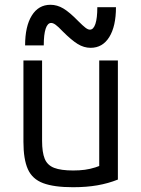

<svg xmlns="http://www.w3.org/2000/svg" viewBox="-20 -773 590 803"><path d="M285 10Q206 10 160.5 -7Q115 -24 96.5 -65.5Q78 -107 78 -180V-520H156V-184Q156 -136 167 -109Q178 -82 206.5 -71Q235 -60 286 -60Q313 -60 335 -63Q357 -66 379 -73Q401 -80 427 -92L395 -42V-520H473V-22Q433 -6 387.5 2Q342 10 285 10ZM359 -573Q331 -573 305 -589Q279 -605 242 -642Q223 -662 212.5 -669.5Q202 -677 194 -677Q179 -677 171 -653Q163 -629 163 -583H85Q85 -663 113 -708Q141 -753 191 -753Q219 -753 245 -737.5Q271 -722 308 -684Q327 -665 337.5 -657Q348 -649 356 -649Q371 -649 379 -673Q387 -697 387 -743H465Q465 -663 437 -618Q409 -573 359 -573Z"/></svg>

Font: M PLUS Code Latin SemiExpanded
Style: Regular
Weight: 400
Width: 6
Designer: Coji Morishita
Foundry: UNDERFOREST DESIGN
Version: Version 1.002; ttfautohint (v1.8.3)